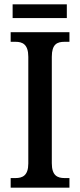

<svg xmlns="http://www.w3.org/2000/svg" viewBox="-20 -862 367 882"><path d="M38 -779H287V-842H38ZM29 0H299V-44H277C243 -44 218 -56 218 -112V-601C218 -659 242 -670 277 -670H299V-714H29V-670H51C83 -670 110 -659 110 -601V-111C110 -55 83 -44 51 -44H29Z"/></svg>

Font: Noto Serif Myanmar Condensed Medium
Style: Regular
Weight: 500
Width: 3
Designer: Ben Mitchell and the Monotype Design Team
Foundry: Monotype Imaging Inc.
Version: Version 2.106